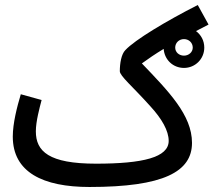

<svg xmlns="http://www.w3.org/2000/svg" viewBox="-20 -725 852 766"><path d="M337 21C633 21 746 -40 746 -155C746 -266 653 -360 546 -472C572 -491 600 -510 633 -530C636 -487 670 -454 714 -454C759 -454 795 -490 795 -535C795 -563 782 -586 762 -601C778 -609 794 -618 812 -627L769 -705C643 -641 518 -566 480 -525C464 -509 458 -472 458 -441C458 -422 509 -380 579 -302C626 -251 653 -203 653 -163C653 -97 550 -72 363 -72C175 -72 123 -121 123 -201C123 -241 138 -295 146 -326L63 -349C48 -299 31 -233 31 -180C31 -38 151 21 337 21ZM714 -503C694 -503 679 -517 679 -535C679 -554 694 -569 714 -569C733 -569 749 -555 749 -535C749 -517 733 -503 714 -503Z"/></svg>

Font: Noto Sans Arabic Cond Med
Style: Regular
Weight: 500
Width: 3
Designer: Monotype Design Team, Nadine Chahine, Nizar Qandah and Khaled Hosny
Foundry: Monotype Imaging Inc.
Version: Version 2.012